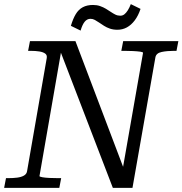

<svg xmlns="http://www.w3.org/2000/svg" viewBox="-30 -909 883 929"><path d="M-10 0 -1 -47H10Q33 -47 53 -49.5Q73 -52 86 -59.5Q99 -67 101 -81L196 -627Q199 -642 189 -649.5Q179 -657 160.5 -660Q142 -663 117 -663H106L115 -710H335L575 -77L561 -76L662 -653Q663 -657 648.5 -659Q634 -661 613 -662Q592 -663 571 -663H557L566 -710H833L824 -663H812Q778 -663 752 -657.5Q726 -652 722 -632L611 0H516L254 -682L270 -684L161 -57Q161 -54 174.5 -51.5Q188 -49 209.5 -48Q231 -47 252 -47H266L257 0ZM538 -765Q518 -765 502 -770.5Q486 -776 473.5 -784Q461 -792 450 -799.5Q439 -807 429 -812.5Q419 -818 408 -818Q391 -818 379.5 -803.5Q368 -789 360 -761L313 -784Q323 -818 336.5 -840.5Q350 -863 370.5 -874Q391 -885 420 -885Q439 -885 454.5 -879.5Q470 -874 482.5 -866.5Q495 -859 506 -851.5Q517 -844 528 -838.5Q539 -833 552 -833Q563 -833 571.5 -839.5Q580 -846 588 -858.5Q596 -871 603 -889L650 -866Q639 -833 622 -810.5Q605 -788 584 -776.5Q563 -765 538 -765Z"/></svg>

Font: Roboto Serif 20pt
Style: Italic
Weight: 400
Italic angle: -10°
Designer: Greg Gazdowicz
Foundry: Commercial Type
Version: Version 1.008